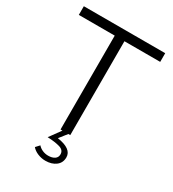

<svg xmlns="http://www.w3.org/2000/svg" viewBox="-213 -812 1017 1130"><g transform="rotate(30 295.5 -246.5)"><path d="M262 -638H18V-697H571V-638H328V0H315L274 52Q374 67 374 125Q374 162 346.5 183Q319 204 276 204Q249 204 223.5 193.5Q198 183 183 165L206 140Q218 154 236.5 162Q255 170 275 170Q302 170 318.5 159Q335 148 335 127Q335 98 302.5 88.5Q270 79 219 77L275 0H262Z"/></g></svg>

Font: Hanken Grotesk Light
Style: Regular
Weight: 300
Designer: Alfredo Marco Pradil
Foundry: Hanken Design Co.
Version: Version 3.014